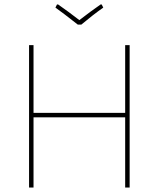

<svg xmlns="http://www.w3.org/2000/svg" viewBox="-20 -839 710 859"><path d="M435 -819 442 -805Q395 -772 344 -729H328Q262 -781 228 -805L235 -819H240Q286 -787 335 -749Q384 -787 430 -819ZM130 -637V-334H540V-637H560V0H540V-314H130V0H110V-637Z"/></svg>

Font: Alegreya Sans SC Thin
Style: Regular
Weight: 100
Designer: Juan Pablo del Peral
Foundry: Huerta Tipografica
Version: Version 2.007